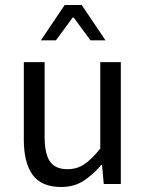

<svg xmlns="http://www.w3.org/2000/svg" viewBox="-20 -734 584 766"><path d="M75 -486H158V-189Q158 -120 179.5 -89.5Q201 -59 249 -59Q287 -59 316 -78.5Q345 -98 380 -141V-486H462V0H394L387 -76H384Q350 -36 312.5 -12Q275 12 224 12Q146 12 110.5 -36Q75 -84 75 -178ZM238 -714H306L401 -573H341L274 -664H270L203 -573H143Z"/></svg>

Font: Myanmar Sanpya
Style: Regular
Weight: 400
Designer: Danh Hong
Foundry: Google Inc.
Version: Version 2.00 November 22, 2015